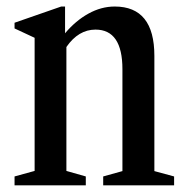

<svg xmlns="http://www.w3.org/2000/svg" viewBox="-20 -554 557 574"><path d="M23.5 0V-26.5L83.5 -43V-441L23.5 -469V-486L163 -534.5H174.5V-454.5Q206 -492 244.2 -513.2Q282.5 -534.5 323 -534.5Q441.5 -534.5 441.5 -387V-42.5L500.5 -26.5V0H288.5V-26.5L346 -42.5V-347Q346 -465.5 265.5 -465.5Q214.5 -465.5 178.5 -413.5V-43L236.5 -26.5V0Z"/></svg>

Font: Libre Caslon Condensed Medium
Style: Regular
Weight: 500
Designer: Pablo Impallari, Rodrigo Fuenzalida, Katja Schimmel, Ertekin Erdin
Foundry: Pablo Impallari, Rodrigo Fuenzalida
Version: Version 2.000; ttfautohint (v1.8.4.7-5d5b);gftools[0.9.33]